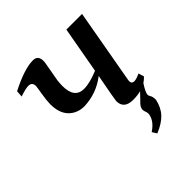

<svg xmlns="http://www.w3.org/2000/svg" viewBox="-190 -612 955 955"><g transform="rotate(-45 288.0 -134.5)"><path d="M404.8 9.8Q340.8 9.3 340.8 -45.4Q340.8 -54.7 367.7 -195.8Q298.8 -142.6 211.4 -139.2Q161.6 -139.2 129.6 -171.6Q97.7 -204.1 97.7 -267.1Q97.7 -291.5 104.7 -333.5Q111.8 -375.5 111.8 -380.9Q111.8 -408.7 85.4 -408.7Q66.4 -408.7 24.4 -394.5L26.9 -429.2Q130.9 -482.4 190.9 -482.4Q226.6 -482.4 226.6 -442.9Q226.6 -434.1 224.6 -424.3L207 -325.2Q204.6 -304.7 204.6 -288.1Q204.6 -201.7 271 -201.7Q312 -201.7 373 -227.1L417 -472.7H527.3L457 -77.6L456.5 -69.8Q456.5 -51.8 474.6 -51.8Q489.3 -51.8 516.1 -64.5L525.4 -35.6Q485.4 9.8 404.8 9.8ZM371.6 212.4 356.4 188Q405.3 156.2 410.2 113.3Q410.2 101.6 406.7 94.5Q403.3 87.4 402.8 77.1Q402.8 58.6 426.8 37.6L460.4 2.4L500 -14.2Q473.1 26.9 473.1 43Q473.6 48.8 478.5 56.6Q485.4 67.4 485.4 89.4Q475.6 134.8 448.5 163.6Q421.4 192.4 371.6 212.4Z"/></g></svg>

Font: Kelvinch
Style: Bold Italic
Weight: 700
Italic angle: -10°
Designer: Paul James Miller
Foundry: High-Logic / Made with FontCreator
Version: Version 3.30 September 23, 2016